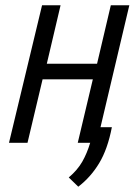

<svg xmlns="http://www.w3.org/2000/svg" viewBox="-20 -540 509 726"><path d="M276 166 240 131Q273 103 291 71.5Q309 40 321 0H274L331 -240H141L84 0H14L139 -520H209L157 -299H347L399 -520H469L360 -59H403Q387 24 355 77Q323 130 276 166Z"/></svg>

Font: Ubuntu Sans Condensed
Style: Italic
Weight: 400
Width: 3
Italic angle: -13.5°
Designer: Dalton Maag Ltd
Foundry: Dalton Maag Ltd
Version: Version 1.006; ttfautohint (v1.8.4.7-5d5b)